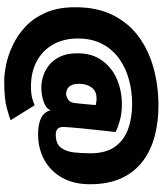

<svg xmlns="http://www.w3.org/2000/svg" viewBox="48 -794 755 890"><g transform="rotate(90 425.0 -348.5)"><path d="M354.5 9Q323 9 279 0Q235 -9 188.8 -30.8Q142.5 -52.5 102.5 -90Q62.5 -127.5 37.8 -184.2Q13 -241 13 -320Q13 -423 50.2 -496.2Q87.5 -569.5 151.5 -615.8Q215.5 -662 297.5 -684Q379.5 -706 469.5 -706Q542.5 -706 608 -689.2Q673.5 -672.5 724.2 -635.2Q775 -598 804.2 -537.2Q833.5 -476.5 833.5 -388.5Q833.5 -313 803 -259Q772.5 -205 720 -176.5Q667.5 -148 601.5 -148Q554.5 -148 526 -162.2Q497.5 -176.5 490.5 -207Q484 -185.5 452 -174.2Q420 -163 384.5 -163Q360 -163 332.8 -171.5Q305.5 -180 281.2 -199.2Q257 -218.5 241.8 -250.8Q226.5 -283 226.5 -330.5Q226.5 -397.5 259 -443.5Q291.5 -489.5 345.5 -513Q399.5 -536.5 464.5 -536.5Q504 -536.5 539 -526.8Q574 -517 591.5 -507Q587.5 -471 583.2 -432.2Q579 -393.5 575.5 -358.8Q572 -324 570 -299Q568 -274 568 -266Q568 -246 577.2 -238Q586.5 -230 603.5 -230Q645 -230 663.2 -253Q681.5 -276 685.8 -312.8Q690 -349.5 690 -391Q690 -461 660.5 -503.2Q631 -545.5 579.2 -564.8Q527.5 -584 460.5 -584Q403.5 -584 349.5 -569.5Q295.5 -555 252.2 -524.5Q209 -494 183.5 -446.2Q158 -398.5 158 -332Q158 -266.5 185.8 -217.5Q213.5 -168.5 263.5 -141.8Q313.5 -115 380 -115Q416 -115 438.5 -121.8Q461 -128.5 467.5 -132L536.5 -21Q526.5 -16 482.2 -3.5Q438 9 354.5 9ZM414 -278Q425.5 -278 439.2 -286.2Q453 -294.5 456.5 -313Q457.5 -317 459 -333.8Q460.5 -350.5 462.8 -373Q465 -395.5 466.5 -415Q463 -416 455 -417.5Q447 -419 435.5 -419Q401.5 -419 384.8 -395.8Q368 -372.5 368 -339Q368 -313 376 -299.8Q384 -286.5 394.8 -282.2Q405.5 -278 414 -278Z"/></g></svg>

Font: Trispace ExtraBold
Style: Regular
Weight: 800
Designer: Tyler Finck
Foundry: Etcetera Type Company
Version: Version 1.210; ttfautohint (v1.8.3)